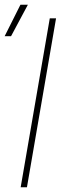

<svg xmlns="http://www.w3.org/2000/svg" viewBox="-24 -788 302 808"><path d="M89.4 0H63L185.5 -710.9H211.9ZM62 -768.1H93.3L22.5 -635.7H-4.4Z"/></svg>

Font: Roboto Thin
Style: Italic
Weight: 250
Italic angle: -12°
Designer: Google
Version: Version 2.134; 2016